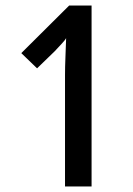

<svg xmlns="http://www.w3.org/2000/svg" viewBox="-20 -767 481 694"><path d="M311 -93H215V-495Q215 -524 216.5 -560Q218 -596 219 -629Q216 -623 204 -610Q192 -597 178 -582L114 -520L57 -575L230 -747H311Z"/></svg>

Font: Noto Sans Telugu UI ExtraCondensed Medium
Style: Regular
Weight: 500
Width: 2
Designer: Jelle Bosma - Monotype Design Team
Foundry: Monotype Imaging Inc.
Version: Version 2.005; ttfautohint (v1.8.4.7-5d5b)